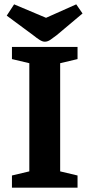

<svg xmlns="http://www.w3.org/2000/svg" viewBox="-20 -864 412 884"><path d="M35 0V-56L115 -75V-573L35 -592V-648H337V-592L257 -573V-75L337 -56V0ZM186 -672Q176 -672 163 -680Q150 -688 134 -701L11 -792L45 -844L192 -782L331 -844L360 -802L241 -702Q224 -689 211.5 -680.5Q199 -672 186 -672Z"/></svg>

Font: Faustina
Style: Bold
Weight: 700
Designer: Alfonso Garcia
Foundry: http://www.omnibus-type.com
Version: Version 1.200